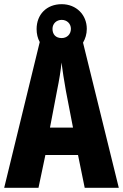

<svg xmlns="http://www.w3.org/2000/svg" viewBox="-20 -898 588 918"><path d="M385 0H548L377 -694C388 -713 395 -735 395 -760C395 -827 345 -878 275 -878C202 -878 155 -828 155 -759C155 -736 160 -715 170 -697L0 0H164L197 -157H353ZM275 -716C246 -716 231 -734 231 -760C231 -785 250 -803 275 -803C300 -803 319 -785 319 -760C319 -734 300 -716 275 -716ZM295 -464 329 -288H219L253 -466C263 -515 271 -563 274 -599C279 -561 286 -514 295 -464Z"/></svg>

Font: Noto Sans Devanagari ExtraCondensed ExtraBold
Style: Regular
Weight: 800
Width: 2
Designer: Jelle Bosma - Monotype Design Team
Foundry: Monotype Imaging Inc.
Version: Version 2.004